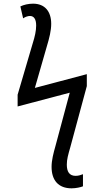

<svg xmlns="http://www.w3.org/2000/svg" viewBox="-20 -786 570 1046"><path d="M370 240C394 240 420 234 432 229V163C422 167 408 172 392 172C357 172 344 148 344 111C344 82 351 58 363 16L453 -317V-382L170 -307L235 -533C249 -579 259 -620 259 -656C259 -723 225 -766 160 -766C135 -766 109 -760 91 -751L106 -686C117 -694 132 -699 143 -699C164 -699 177 -683 177 -647C177 -618 170 -587 158 -549L76 -270V-206L360 -281L282 10C271 49 261 87 261 123C261 196 298 240 370 240Z"/></svg>

Font: Noto Sans Mono Condensed
Style: Regular
Weight: 400
Width: 3
Designer: Monotype Design Team
Foundry: Monotype Imaging Inc.
Version: Version 2.014